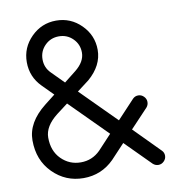

<svg xmlns="http://www.w3.org/2000/svg" viewBox="-86 -859 874 938"><g transform="rotate(-10 351.5 -390.5)"><path d="M299.3 -421.4 472.2 -248 558.6 -340.3Q569.8 -351.6 585.9 -351.6Q601.6 -351.6 613.3 -339.8Q625 -328.1 625 -312.5Q625 -297.4 615.2 -286.1L527.3 -192.9L653.3 -65.4Q664.1 -54.7 664.1 -39.1Q664.1 -23.4 652.3 -11.7Q640.6 0 625 0Q609.4 0 597.7 -10.7L473.6 -135.3L405.8 -63Q342.8 0 253.9 0Q165 0 102.1 -63Q39.1 -126 39.1 -224.6Q39.1 -313.5 131.3 -386.2L183.1 -426.8L129.4 -481Q78.1 -532.7 78.1 -605.5Q78.1 -677.7 129.9 -729.5Q181.6 -781.2 253.9 -781.2Q326.2 -781.2 377.9 -729.5Q429.7 -677.7 429.7 -605.5Q429.7 -527.8 358.4 -466.3ZM418.5 -190.9 236.8 -373 181.6 -331.1Q117.2 -281.2 117.2 -224.6Q117.2 -158.2 157.2 -118.2Q197.3 -78.1 253.9 -78.1Q310.5 -78.1 350.6 -118.2ZM184.6 -536.6 245.1 -475.6 303.2 -521.5Q351.6 -560.1 351.6 -605.5Q351.6 -646.5 323.2 -674.8Q294.9 -703.1 253.9 -703.1Q212.9 -703.1 184.6 -674.8Q156.2 -646.5 156.2 -605.5Q156.2 -564.9 184.6 -536.6Z"/></g></svg>

Font: Comfortaa
Style: Regular
Weight: 400
Designer: Johan Aakerlund
Foundry: Johan Aakerlund
Version: Version 2.001; ttfautohint (v1.4.1)